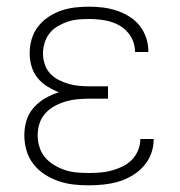

<svg xmlns="http://www.w3.org/2000/svg" viewBox="-20 -548 540 576"><path d="M247 8Q224 8 201 5.5Q178 3 156 -4.5Q134 -12 114.5 -24.5Q95 -37 80.5 -55.5Q66 -74 59.5 -96.5Q53 -119 53 -142Q53 -165 59.5 -186.5Q66 -208 81 -225Q96 -242 116 -253.5Q136 -265 157 -271Q139 -278 122 -288.5Q105 -299 92.5 -314.5Q80 -330 74.5 -349.5Q69 -369 69 -388Q69 -410 75 -430.5Q81 -451 94 -468Q107 -485 125 -497Q143 -509 163 -516Q183 -523 204.5 -525.5Q226 -528 247 -528Q268 -528 288.5 -525.5Q309 -523 329 -516.5Q349 -510 367 -499Q385 -488 398 -472Q411 -456 418 -436Q425 -416 425 -395V-392H385V-394Q385 -418 372 -439Q359 -460 338.5 -471.5Q318 -483 294.5 -487Q271 -491 247 -491Q231 -491 214.5 -489.5Q198 -488 183 -483Q168 -478 153.5 -469.5Q139 -461 129 -448.5Q119 -436 114 -420Q109 -404 109 -388Q109 -372 114 -356Q119 -340 130 -328Q141 -316 155.5 -308.5Q170 -301 185.5 -296.5Q201 -292 217.5 -290.5Q234 -289 250 -289H304V-252H250Q232 -252 214 -250.5Q196 -249 178.5 -244Q161 -239 145 -230.5Q129 -222 116.5 -208.5Q104 -195 98.5 -177.5Q93 -160 93 -142Q93 -124 98.5 -106.5Q104 -89 115.5 -75.5Q127 -62 143 -52.5Q159 -43 176 -37.5Q193 -32 211 -30.5Q229 -29 247 -29Q264 -29 281.5 -30.5Q299 -32 315.5 -36.5Q332 -41 347.5 -48.5Q363 -56 375 -68Q387 -80 394 -96.5Q401 -113 401 -130V-131H441V-129Q441 -107 433 -86Q425 -65 410 -48.5Q395 -32 375.5 -20.5Q356 -9 335 -3Q314 3 291.5 5.5Q269 8 247 8Z"/></svg>

Font: Iosevka SS18 Extralight
Style: Regular
Weight: 200
Monospace: yes
Designer: Belleve Invis
Foundry: Belleve Invis
Version: Version 25.1.1; ttfautohint (v1.8.4)